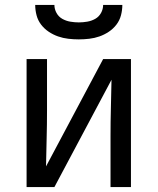

<svg xmlns="http://www.w3.org/2000/svg" viewBox="-20 -760 640 780"><path d="M88 0V-520H171V-312Q171 -255 169.5 -198Q168 -141 167 -84L399 -520H512V0H429V-208Q429 -265 430.5 -322Q432 -379 433 -436L201 0ZM300 -600Q279 -600 257.5 -602.5Q236 -605 216 -612Q196 -619 178 -631Q160 -643 147 -660Q134 -677 128.5 -698Q123 -719 123 -740H201Q201 -723 209.5 -707.5Q218 -692 233 -683.5Q248 -675 265.5 -672Q283 -669 300 -669Q317 -669 334.5 -672Q352 -675 367 -683.5Q382 -692 390.5 -707.5Q399 -723 399 -740H477Q477 -719 471.5 -698Q466 -677 453 -660Q440 -643 422 -631Q404 -619 384 -612Q364 -605 342.5 -602.5Q321 -600 300 -600Z"/></svg>

Font: Nova
Style: Regular
Weight: 400
Monospace: yes
Designer: Belleve Invis
Foundry: Belleve Invis
Version: Version 24.1.4; ttfautohint (v1.8.4)